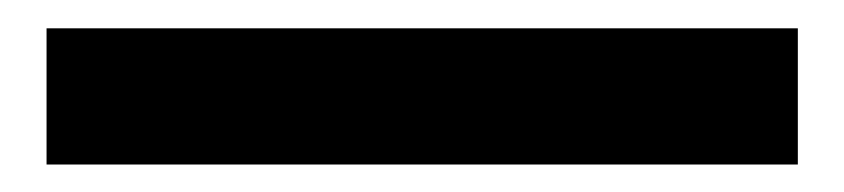

<svg xmlns="http://www.w3.org/2000/svg" viewBox="-20 44 611 139"><path d="M13.7 163.1V64.5H557.6V163.1Z"/></svg>

Font: Bpmf Zihi Sans Heavy
Style: Heavy
Weight: 900
Foundry: But Ko
Version: Version 1.320